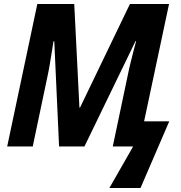

<svg xmlns="http://www.w3.org/2000/svg" viewBox="-20 -734 908 962"><path d="M528 208 647 0H545L621 -361Q626 -387 634.5 -421Q643 -455 650.5 -484.5Q658 -514 662 -528H659L403 0H276L252 -527H248Q245 -508 240 -476Q235 -444 229 -409Q223 -374 217 -347L144 0H16L167 -714H352L378 -195H381L631 -714H827L702 -126H828L684 208Z"/></svg>

Font: Noto Sans SemiCondensed
Style: Bold Italic
Weight: 700
Width: 4
Italic angle: -12°
Designer: Monotype Design Team
Foundry: Monotype Imaging Inc.
Version: Version 2.013; ttfautohint (v1.8.4.7-5d5b)